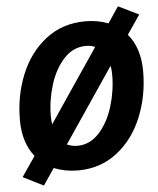

<svg xmlns="http://www.w3.org/2000/svg" viewBox="-57 -818 770 937"><g transform="rotate(-5 328.0 -349.0)"><path d="M175 -10 120 71 20 21 87 -77Q31 -147 31 -257Q31 -377 73.5 -480.5Q116 -584 197.5 -647Q279 -710 391 -710Q451 -710 503 -690L556 -769L656 -720L592 -626Q621 -593 636 -546.5Q651 -500 651 -443Q651 -323 608.5 -219Q566 -115 484.5 -51.5Q403 12 292 12Q230 12 175 -10ZM186 -223 428 -581Q409 -590 383 -590Q321 -590 275.5 -541Q230 -492 206.5 -416Q183 -340 183 -263Q183 -243 186 -223ZM300 -108Q361 -108 406.5 -157.5Q452 -207 475.5 -283.5Q499 -360 499 -437Q499 -464 495 -483L249 -119Q273 -108 300 -108Z"/></g></svg>

Font: Azeret Mono SemiBold
Style: Italic
Weight: 600
Italic angle: -12°
Designer: Martin Vácha
Foundry: Displaay
Version: Version 1.000; Glyphs 3.0.3, build 3074